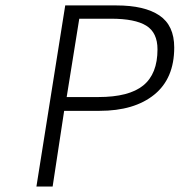

<svg xmlns="http://www.w3.org/2000/svg" viewBox="-20 -680 655 700"><path d="M112.8 0 217.8 -660.2H404.8Q506.8 -660.2 561 -623.8Q615.2 -587.4 615.2 -506.8Q615.2 -394 542.5 -335Q469.7 -275.9 342.8 -275.9H213.9L171.9 0ZM223.1 -326.2H338.9Q450.2 -326.2 502.2 -368.4Q554.2 -410.6 554.2 -500Q554.2 -561 513.2 -586.4Q472.2 -611.8 384.8 -611.8H269Z"/></svg>

Font: Office Code Pro Light Italic
Style: Regular
Weight: 300
Italic angle: -9°
Designer: Nathan Rutzky & Paul D. Hunt
Foundry: Adobe Systems Incorporated
Version: Version 1.004;PS 001.004;hotconv 1.0.70;makeotf.lib2.5.58329